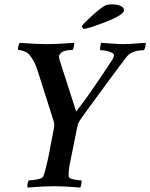

<svg xmlns="http://www.w3.org/2000/svg" viewBox="-20 -839 675 863"><path d="M355.5 -709Q347.7 -716.8 347.7 -720.7Q349.6 -727.5 388.7 -763.7Q427.7 -799.8 451.2 -813.5Q460 -819.3 486.3 -819.3Q506.8 -819.3 522 -812.5Q537.1 -805.7 537.1 -793Q537.1 -772.5 457 -741.2Q377 -710 355.5 -709ZM196.3 -127 223.6 -269.5Q224.6 -278.3 221.7 -293Q221.7 -293 146.5 -529.3Q133.8 -566.4 114.3 -589.8Q106.4 -601.6 90.3 -607.9Q74.2 -614.3 62.5 -614.3Q59.6 -617.2 62 -629.4Q64.5 -641.6 69.3 -646.5Q147.5 -640.6 189.5 -640.6Q238.3 -640.6 312.5 -646.5Q314.5 -641.6 312 -629.4Q309.6 -617.2 305.7 -614.3Q251 -614.3 245.1 -585.9Q244.1 -583 250 -562.5L322.3 -337.9Q376 -404.3 485.4 -571.3Q490.2 -579.1 492.2 -589.8Q493.2 -595.7 484.4 -601.1Q475.6 -606.4 460.9 -609.9Q446.3 -613.3 430.7 -613.3Q428.7 -617.2 430.7 -629.9Q432.6 -642.6 435.5 -646.5Q509.8 -640.6 532.2 -640.6Q557.6 -640.6 592.8 -643.6Q627.9 -646.5 634.8 -646.5Q636.7 -643.6 633.3 -629.9Q629.9 -616.2 627 -613.3Q571.3 -613.3 547.9 -582Q538.1 -570.3 443.4 -441.9Q348.6 -313.5 335.9 -293Q332 -287.1 327.1 -267.6L298.8 -127Q285.2 -66.4 289.1 -44.9Q290 -37.1 311 -32.7Q332 -28.3 345.7 -28.3Q347.7 -24.4 345.7 -12.2Q343.8 0 339.8 3.9Q269.5 -2 222.7 -2Q178.7 -2 104.5 3.9Q101.6 -1 103.5 -12.2Q105.5 -23.4 110.4 -28.3Q124 -28.3 147 -32.7Q169.9 -37.1 173.8 -44.9Q180.7 -57.6 196.3 -127Z"/></svg>

Font: Crimson
Style: SemiboldItalic
Weight: 600
Italic angle: -11°
Version: Version 0.8 ; ttfautohint (v1.00) -l 8 -r 50 -G 200 -x 14 -D